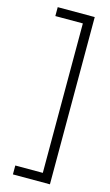

<svg xmlns="http://www.w3.org/2000/svg" viewBox="-129 -746 535 937"><g transform="rotate(15 138.5 -277.5)"><path d="M40 145H227V-700H40V-655H179V100H40Z"/></g></svg>

Font: Kulim Park ExtraLight
Style: Regular
Weight: 275
Designer: Noponies / Dale Sattler
Foundry: Noponies
Version: Version 1.000; ttfautohint (v1.8.3)